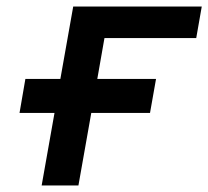

<svg xmlns="http://www.w3.org/2000/svg" viewBox="-20 -570 640 590"><path d="M147.5 -223H40L58 -327.5H165.5L205 -550H600L583 -453H301L279 -327.5H459.5L441 -223H260.5L221 0H108Z"/></svg>

Font: JuliaMono ExtraBold
Style: Italic
Weight: 800
Italic angle: -9°
Monospace: yes
Designer: cormullion
Foundry: corm
Version: Version 0.057; ttfautohint (v1.8.4)